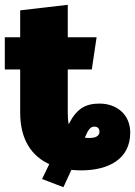

<svg xmlns="http://www.w3.org/2000/svg" viewBox="-22 -689 562 799"><path d="M392 -258C331 -258 295 -234 264 -172C261 -185 260 -201 260 -220V-400H360L380 -534H260V-669L62 -646V-534H-2V-400H62V-220C62 -104 113 -38 183 -6L153 56L242 90L275 18C288 19 302 20 316 20C428 20 520 -26 520 -137C520 -214 462 -258 392 -258ZM353 -115C345 -115 338 -115 331 -116C346 -152 355 -162 371 -162C384 -162 392 -154 392 -141C392 -123 375 -115 353 -115Z"/></svg>

Font: Fira Sans Heavy
Style: Regular
Weight: 900
Designer: bBox Type GmbH & Carrois Corporate GbR & Edenspiekermann AG
Foundry: bBox Type GmbH & Carrois Corporate GbR & Edenspiekermann AG
Version: Version 4.300;PS 004.300;hotconv 1.0.88;makeotf.lib2.5.64775